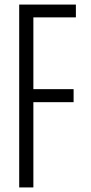

<svg xmlns="http://www.w3.org/2000/svg" viewBox="-20 -820 396 840"><path d="M64 0V-800H312V-744H126V-430H302V-373H126V0Z"/></svg>

Font: Big Shoulders Text Light
Style: Regular
Weight: 300
Designer: Patric King
Foundry: XO Type Co
Version: Version 1.000; ttfautohint (v1.8.2)